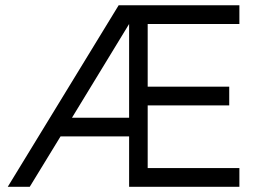

<svg xmlns="http://www.w3.org/2000/svg" viewBox="-20 -717 987 737"><path d="M9.8 0 435.5 -696.8H898.9V-625H546.9V-384.3H859.9V-312.5H546.9V-71.8H898.9V0H475.6V-193.4H212.4L94.2 0ZM256.3 -265.1H475.6V-625Z"/></svg>

Font: Basically A Sans Serif
Style: Regular
Weight: 400
Designer: Hyung-Suk Kim
Foundry: Mental Design
Version: 1.000